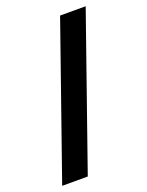

<svg xmlns="http://www.w3.org/2000/svg" viewBox="-136 -784 655 853"><g transform="rotate(-20 191.5 -357.0)"><path d="M378 -714 128 0H7L257 -714Z"/></g></svg>

Font: Noto Sans Display SemiBold
Style: Regular
Weight: 600
Designer: Monotype Design Team
Foundry: Monotype Imaging Inc.
Version: Version 2.003